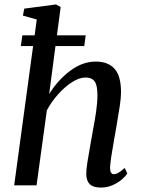

<svg xmlns="http://www.w3.org/2000/svg" viewBox="-20 -837 638 867"><path d="M555 -53.5Q548 -42.5 531.5 -27.8Q515 -13 490 -1.5Q465 10 435.5 10Q401 10 385.2 -5.5Q369.5 -21 369.5 -51.5Q369.5 -71.5 374.5 -103.8Q379.5 -136 389.5 -191.5Q394 -214.5 395 -222L397 -233.5Q407.5 -288.5 413.8 -331.2Q420 -374 420 -408Q420 -452 407.2 -469.5Q394.5 -487 365.5 -487Q338.5 -487 306 -466.5Q273.5 -446 243 -412Q212.5 -378 191.5 -338.5L145 0H44L129.5 -629H74L81 -677.5H136.5L146 -749L83.5 -766.5L89.5 -798L233 -817L254 -805L237 -677.5H367L360.5 -629H230.5L202 -412.5Q242 -476.5 297.5 -517.8Q353 -559 412.5 -559Q468 -559 497.2 -526.5Q526.5 -494 526.5 -420.5Q526.5 -396 521 -359Q515.5 -322 505 -261.5L502 -244.5Q496.5 -214 495.5 -208Q479 -116.5 477 -82.5Q476.5 -50.5 493.5 -50.5Q503.5 -50.5 514.5 -56.8Q525.5 -63 543 -78.5Z"/></svg>

Font: Merriweather Text
Style: Italic
Weight: 400
Italic angle: -7.8°
Designer: Eben Sorkin
Foundry: Eben Sorkin
Version: Version 2.100